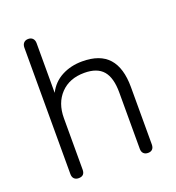

<svg xmlns="http://www.w3.org/2000/svg" viewBox="-125 -777 811 884"><g transform="rotate(-20 280.0 -335.0)"><path d="M81 -25V-644Q81 -659 89 -667.5Q97 -676 111 -676Q125 -676 133 -667.5Q141 -659 141 -644V-401Q164 -447 208.5 -470.5Q253 -494 309 -494Q396 -494 438 -447Q480 -400 480 -306V-25Q480 -10 472.5 -2Q465 6 451 6Q437 6 429 -2Q421 -10 421 -25V-301Q421 -373 392 -407Q363 -441 300 -441Q227 -441 184 -396Q141 -351 141 -277V-25Q141 6 111 6Q97 6 89 -2Q81 -10 81 -25Z"/></g></svg>

Font: SN Pro Light
Style: Regular
Weight: 300
Designer: Tobias Whetton
Foundry: Supernotes
Version: Version 1.002